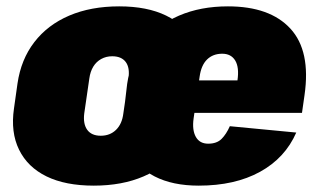

<svg xmlns="http://www.w3.org/2000/svg" viewBox="-20 -572 1007 604"><path d="M275 12Q186 12 126.5 -17Q67 -46 40 -101Q13 -156 24 -231L35 -309Q46 -385 88 -439.5Q130 -494 198 -523Q266 -552 355 -552Q443 -552 502.5 -523Q562 -494 589 -439Q616 -384 605 -309L594 -231Q583 -156 541 -101Q499 -46 431.5 -17Q364 12 275 12ZM297 -145Q326 -145 345 -163.5Q364 -182 368 -215L384 -325Q389 -359 375.5 -377Q362 -395 333 -395Q314 -395 298.5 -386.5Q283 -378 273.5 -362.5Q264 -347 261 -325L245 -215Q241 -182 254.5 -163.5Q268 -145 297 -145ZM605 12Q523 12 466.5 -17Q410 -46 385 -101Q360 -156 371 -232L380 -308Q391 -384 433.5 -439Q476 -494 543.5 -523Q611 -552 697 -552Q829 -552 893.5 -482Q958 -412 938 -273L930 -217H552L566 -319H769L722 -283L727 -319Q733 -360 720 -381.5Q707 -403 679 -403Q650 -403 631.5 -385Q613 -367 608 -331L589 -199Q584 -163 596 -141.5Q608 -120 635 -120Q662 -120 677 -135Q692 -150 703 -175L912 -155Q877 -75 798 -31.5Q719 12 605 12Z"/></svg>

Font: Pathway Extreme Condensed Black
Style: Italic
Weight: 900
Width: 3
Italic angle: -8°
Version: Version 1.001;gftools[0.9.26]